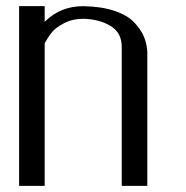

<svg xmlns="http://www.w3.org/2000/svg" viewBox="-20 -603 602 623"><path d="M42 -583H125V-532.2Q175.8 -583 250 -583Q308.6 -582 351.1 -567.9Q393.6 -553.7 415.5 -530.3Q437.5 -506.8 447.3 -483.4Q457 -460 458 -433.6V0H375V-451.2Q375 -497.1 338.4 -519Q301.8 -541 250 -542Q214.8 -542 188 -527.8Q161.1 -513.7 149.4 -499.5Q137.7 -485.4 125 -462.9V0H42Z"/></svg>

Font: wanta
Style: Medium
Weight: 500
Version: Version 0.91